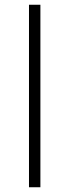

<svg xmlns="http://www.w3.org/2000/svg" viewBox="-20 -788 293 808"><path d="M150 -768V0H102V-768Z"/></svg>

Font: Yaldevi ExtraLight ExtraLight
Style: Regular
Weight: 250
Version: Version 1.100